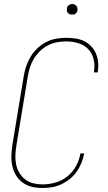

<svg xmlns="http://www.w3.org/2000/svg" viewBox="-20 -932 540 960"><path d="M192 8Q165 8 139.5 2Q114 -4 93.5 -19Q73 -34 60 -55.5Q47 -77 41.5 -102Q36 -127 37 -154Q38 -181 42 -208L99 -553Q103 -578 111.5 -602.5Q120 -627 134 -650Q148 -673 168 -691.5Q188 -710 211.5 -722Q235 -734 261 -738.5Q287 -743 311 -743Q335 -743 358 -739.5Q381 -736 400.5 -726.5Q420 -717 435.5 -701Q451 -685 459.5 -665Q468 -645 470.5 -622Q473 -599 469 -575L468 -570H449L450 -575Q455 -606 448 -636Q441 -666 420.5 -687Q400 -708 370.5 -716.5Q341 -725 310 -725Q287 -725 264 -720.5Q241 -716 219.5 -705Q198 -694 180 -676.5Q162 -659 149.5 -638.5Q137 -618 130 -595.5Q123 -573 119 -550L62 -205Q58 -181 57 -157Q56 -133 60.5 -110.5Q65 -88 77 -68Q89 -48 106.5 -34.5Q124 -21 146.5 -15.5Q169 -10 194 -10Q225 -10 258 -19.5Q291 -29 317.5 -50.5Q344 -72 360.5 -102.5Q377 -133 382 -165H401Q397 -142 387.5 -118.5Q378 -95 364 -74.5Q350 -54 329.5 -37.5Q309 -21 286.5 -10.5Q264 0 240 4Q216 8 192 8ZM340 -859Q334 -859 328.5 -861Q323 -863 319 -867.5Q315 -872 314.5 -878.5Q314 -885 315 -891Q315 -896 317.5 -900Q320 -904 324 -906.5Q328 -909 332 -910.5Q336 -912 341 -912Q347 -912 352.5 -909.5Q358 -907 362 -902.5Q366 -898 367 -891.5Q368 -885 367 -879Q366 -874 363.5 -870Q361 -866 357.5 -863.5Q354 -861 349.5 -860Q345 -859 340 -859Z"/></svg>

Font: Iosevka Term Curly Th Obl
Style: Regular
Weight: 100
Italic angle: -9°
Designer: Belleve Invis
Foundry: Belleve Invis
Version: Version 32.3.0